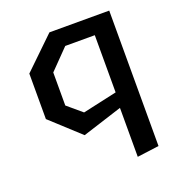

<svg xmlns="http://www.w3.org/2000/svg" viewBox="-130 -630 880 940"><g transform="rotate(-20 310.0 -160.0)"><path d="M428.5 200 542 185V-520.5H230.5L69 -364.5V-127.5L220.5 11.5L428.5 -55ZM181 -157.5V-329.5L280.5 -431.5H434.5V-133.5L256 -94Z"/></g></svg>

Font: Monaspace Krypton Medium
Style: Regular
Weight: 500
Designer: Riley Cran & the Lettermatic Team
Foundry: Lettermatic
Version: Version 1.101 (Monaspace Krypton)